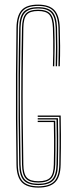

<svg xmlns="http://www.w3.org/2000/svg" viewBox="-20 -826 331 851"><path d="M150 5.5Q99.2 5.5 76.5 -18.4Q53.8 -42.2 53 -96.5Q51.2 -202.2 50.8 -300.1Q50.2 -398 50.8 -496.5Q51.2 -595 53 -703Q54 -756.5 75.9 -781Q97.8 -805.5 149 -805.5Q197.2 -805.5 220.1 -782.1Q243 -758.8 245 -703.8Q246.2 -662.8 246.5 -622.4Q246.8 -582 245 -532.2H239Q240.2 -575 240.4 -616.1Q240.5 -657.2 239 -703.5Q237 -756 216 -777.9Q195 -799.8 149 -799.8Q100.8 -799.8 80.4 -777Q60 -754.2 59.2 -703Q57.5 -596.2 57 -497.9Q56.5 -399.5 57 -301.2Q57.5 -203 59 -96.5Q60 -43.5 81.5 -21.9Q103 -0.2 150 -0.2Q198.2 -0.2 220 -22.2Q241.8 -44.2 242.8 -96.5Q243.8 -147.5 244 -185.6Q244.2 -223.8 243.9 -253.4Q243.5 -283 243 -308H147.2V-313.8H249Q249.8 -279.8 250.1 -228.5Q250.5 -177.2 248.8 -96.2Q247.8 -41 224 -17.8Q200.2 5.5 150 5.5ZM150 -5.8Q105.2 -5.8 85.6 -26.2Q66 -46.8 65.2 -96.5Q63.2 -202.8 62.5 -300.1Q61.8 -397.5 62.4 -495.8Q63 -594 65.2 -702.8Q66 -753.2 85.4 -773.8Q104.8 -794.2 149 -794.2Q192.5 -794.2 211.8 -773.9Q231 -753.5 232.8 -703.5Q234.2 -658 234.2 -617.2Q234.2 -576.5 232.8 -532.2H226.8Q228.2 -577.2 228.2 -617.6Q228.2 -658 226.8 -703.2Q225 -750.2 207.1 -769.4Q189.2 -788.5 149 -788.5Q108.2 -788.5 90.2 -769.2Q72.2 -750 71.2 -702.8Q69.2 -593.5 68.5 -495.2Q67.8 -397 68.5 -299.8Q69.2 -202.5 71.2 -96.5Q72.2 -50.2 90 -30.9Q107.8 -11.5 150 -11.5Q192.5 -11.5 211 -30.6Q229.5 -49.8 230.5 -96.8Q232 -165.2 231.6 -212.9Q231.2 -260.5 230.5 -296.5H147.2V-302.2H236.8Q237.5 -269.8 237.9 -221Q238.2 -172.2 236.8 -96.5Q235.8 -46.8 215.9 -26.2Q196 -5.8 150 -5.8ZM150 -17Q110.8 -17 94.5 -34.6Q78.2 -52.2 77.5 -96.8Q75.5 -203.2 74.8 -300.8Q74 -398.2 74.6 -496.4Q75.2 -594.5 77.5 -702.5Q78.2 -747 94.1 -765Q110 -783 149 -783Q186.8 -783 202.9 -765.2Q219 -747.5 220.5 -703Q222.2 -657.5 222.1 -617.6Q222 -577.8 220.5 -532.2H214.5Q215.5 -562.2 215.9 -589.8Q216.2 -617.2 215.9 -644.6Q215.5 -672 214.5 -702Q212.8 -744.8 198.5 -761Q184.2 -777.2 149 -777.2Q113 -777.2 98.6 -761Q84.2 -744.8 83.5 -702.5Q81.5 -594.5 80.8 -496.8Q80 -399 80.8 -301.6Q81.5 -204.2 83.5 -96.8Q84.2 -55.2 99 -39Q113.8 -22.8 150 -22.8Q187.8 -22.8 202.8 -39Q217.8 -55.2 218.5 -97Q220 -162.8 219.6 -206.8Q219.2 -250.8 218.5 -285H147.2V-290.8H224.8Q225.2 -260.8 225.8 -213.8Q226.2 -166.8 224.8 -96.8Q223.8 -52.8 207 -34.9Q190.2 -17 150 -17Z"/></svg>

Font: Big Shoulders Inline Display Thin ExtraLight
Style: Regular
Weight: 250
Version: Version 2.002